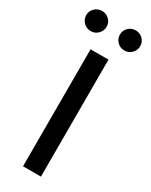

<svg xmlns="http://www.w3.org/2000/svg" viewBox="-273 -986 814 1034"><g transform="rotate(30 133.5 -469.0)"><path d="M189.5 -727.5V0H78.1V-727.5ZM238.3 -812.5Q211.9 -812.5 193.6 -831.1Q175.3 -849.6 175.3 -875.5Q175.3 -901.4 193.8 -919.4Q212.4 -937.5 238.3 -937.5Q264.6 -937.5 283 -919.4Q301.3 -901.4 301.3 -875.5Q301.3 -849.6 283 -831.1Q264.6 -812.5 238.3 -812.5ZM29.3 -812.5Q2.9 -812.5 -15.6 -831.1Q-34.2 -849.6 -34.2 -875.5Q-34.2 -901.4 -15.6 -919.4Q2.9 -937.5 29.3 -937.5Q55.7 -937.5 74 -919.4Q92.3 -901.4 92.3 -875.5Q92.3 -849.6 74 -831.1Q55.7 -812.5 29.3 -812.5Z"/></g></svg>

Font: Inter 17pt Medium
Style: Regular
Weight: 500
Version: Version 4.001;git-66647c0bb